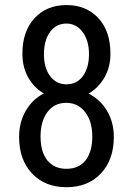

<svg xmlns="http://www.w3.org/2000/svg" viewBox="-20 -741 534 770"><path d="M336.9 -523.9Q336.9 -578.1 311.5 -612.3Q286.1 -646.5 246.6 -646.5Q205.1 -646.5 180.7 -612.8Q156.2 -579.1 156.2 -523.9Q156.2 -468.3 181.2 -435.5Q206.1 -402.8 246.6 -402.8Q288.1 -402.8 312.5 -436Q336.9 -469.2 336.9 -523.9ZM350.1 -193.8Q350.1 -254.9 321.3 -291.7Q292.5 -328.6 245.6 -328.6Q197.8 -328.6 170.2 -291.5Q142.6 -254.4 142.6 -193.8Q142.6 -132.3 169.7 -98.1Q196.8 -64 246.6 -64Q296.4 -64 323.2 -98.1Q350.1 -132.3 350.1 -193.8ZM422.9 -525.4Q422.9 -472.2 399.2 -430.7Q375.5 -389.2 335.4 -365.7Q382.8 -341.3 409.7 -295.7Q436.5 -250 436.5 -191.9Q436.5 -100.1 384.5 -45.2Q332.5 9.8 246.6 9.8Q160.6 9.8 108.6 -45.2Q56.6 -100.1 56.6 -191.9Q56.6 -250.5 83.3 -296.6Q109.9 -342.8 155.8 -366.2Q115.7 -389.6 92.8 -430.9Q69.8 -472.2 69.8 -525.4Q69.8 -615.2 118.4 -668Q167 -720.7 246.6 -720.7Q325.7 -720.7 374.3 -668.5Q422.9 -616.2 422.9 -525.4Z"/></svg>

Font: MAUL Condensed
Style: Condensed Regular
Weight: 400
Designer: MAUL
Version: Version 1.0; 2020; ttfautohint (v1.8.3)